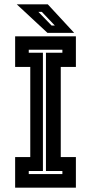

<svg xmlns="http://www.w3.org/2000/svg" viewBox="-20 -868 421 888"><path d="M50 0V-141.5H120V-558.5H50V-700H331V-558.5H261V-141.5H331V0ZM113 -63H268.5V-77H192.5V-624H268.5V-638H113V-624H178.5V-77H113ZM323 -716H199.5L57.5 -848H201ZM233.5 -750 173.5 -813H157.5L218.5 -750Z"/></svg>

Font: Tourney Condensed Regular
Style: Bold
Weight: 700
Width: 3
Designer: Tyler Finck
Foundry: Etcetera Type Co
Version: Version 1.010; ttfautohint (v1.8.3)